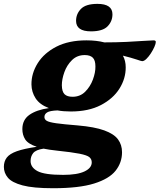

<svg xmlns="http://www.w3.org/2000/svg" viewBox="-98 -740 825 992"><path d="M176.5 232.5Q73.5 232.5 18.5 217.8Q-36.5 203 -57.2 178.2Q-78 153.5 -78 122Q-78 94 -63 74.2Q-48 54.5 -10.8 41.2Q26.5 28 92 18.5Q47 3.5 32.2 -19.8Q17.5 -43 17.5 -73Q17.5 -121 54.2 -146.8Q91 -172.5 154.5 -181.5Q107 -199.5 86 -232Q65 -264.5 64.5 -303.5Q64 -361 96.8 -413.5Q129.5 -466 193.2 -498.8Q257 -531.5 348.5 -531.5Q401 -531.5 441 -521Q502 -521 555 -523.5Q608 -526 645 -528.8Q682 -531.5 696 -531.5Q700 -531.5 703.5 -529.8Q707 -528 707 -523.5Q707 -514.5 699.8 -498Q692.5 -481.5 681.5 -464.5Q670.5 -447.5 658.5 -435.8Q646.5 -424 636.5 -424Q632.5 -424 606.8 -432.8Q581 -441.5 537 -452.5Q551.5 -426 551.5 -392.5Q552 -334.5 519.2 -282.2Q486.5 -230 423 -197Q359.5 -164 268 -164Q230 -164 199 -169.5Q159 -168 145.2 -159Q131.5 -150 131.5 -135.5Q131.5 -123 143.5 -115.8Q155.5 -108.5 192.2 -103.2Q229 -98 303.5 -92Q391 -84.5 441 -66.2Q491 -48 511.8 -19.8Q532.5 8.5 532.5 46.5Q532.5 100 499.2 142Q466 184 388.2 208.2Q310.5 232.5 176.5 232.5ZM277 -240Q316 -240 342.2 -266.2Q368.5 -292.5 382 -329Q395.5 -365.5 395 -396.5Q395 -429 381.2 -442.2Q367.5 -455.5 340 -455.5Q300.5 -455.5 274 -429.5Q247.5 -403.5 234.5 -367Q221.5 -330.5 221.5 -299.5Q222 -266.5 235.5 -253.2Q249 -240 277 -240ZM60 92Q60 125 96 144.2Q132 163.5 228.5 163.5Q301 163.5 338.5 145.8Q376 128 376 99Q376 82.5 364 72.2Q352 62 313.2 54.2Q274.5 46.5 194 38Q156 34 127 28Q87 34 73.5 51Q60 68 60 92ZM372 -578Q295 -578 295 -632.5Q295 -668 320.2 -694Q345.5 -720 405.5 -720Q483 -720 483 -666Q483 -630 457.8 -604Q432.5 -578 372 -578Z"/></svg>

Font: Newsreader Caption
Style: Bold Italic
Weight: 700
Italic angle: -17°
Designer: Hugues Gentile
Foundry: Production Type
Version: Version 1.001